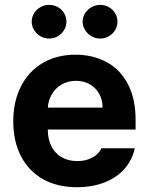

<svg xmlns="http://www.w3.org/2000/svg" viewBox="-20 -763 614 793"><path d="M34.8 -262.4Q34.8 -344 66.7 -406.4Q98.7 -468.9 156.7 -503Q214.8 -537.1 291.6 -537.1Q363.2 -537.1 419.4 -507.1Q475.6 -477.2 507.8 -416.5Q540 -355.8 540 -268.6V-227.9H94V-318.5H403.7Q403.7 -350.8 389.7 -375.7Q375.7 -400.7 350.7 -415Q325.7 -429.2 293.8 -429.2Q260.2 -429.2 233.9 -413.7Q207.6 -398.2 192.8 -371.5Q177.9 -344.8 177.4 -313V-228.1Q177.4 -188.3 192.4 -158.7Q207.3 -129.1 235.1 -113.4Q262.8 -97.7 299.4 -97.7Q323.6 -97.7 343.6 -104.7Q363.6 -111.6 377.7 -123.1Q391.7 -134.6 398.7 -150.6H536.6Q526.2 -102.2 494.4 -65.9Q462.6 -29.5 412 -9.7Q361.4 10.2 297.2 10.2Q217.1 10.2 157.9 -22.9Q98.7 -56.1 66.7 -117.6Q34.8 -179.1 34.8 -262.4ZM111 -673.3Q111 -692.2 120.8 -708.2Q130.5 -724.2 147.1 -733.5Q163.6 -742.8 182.7 -742.8Q202.6 -742.8 218.9 -733.7Q235.2 -724.7 244.7 -708.7Q254.3 -692.6 254.3 -673.3Q254.3 -654.8 244.7 -638.7Q235.2 -622.7 218.9 -613.3Q202.6 -603.8 182.7 -603.8Q164.1 -603.8 147.3 -613.3Q130.5 -622.7 120.8 -639Q111 -655.2 111 -673.3ZM321.3 -673.3Q321.3 -692.2 331.3 -708.2Q341.3 -724.2 358.1 -733.5Q374.9 -742.8 394 -742.8Q413.5 -742.8 429.7 -733.5Q446 -724.2 455.6 -708.2Q465.1 -692.2 465.1 -673.3Q465.1 -654.8 455.6 -638.7Q446 -622.7 429.7 -613.3Q413.5 -603.8 394 -603.8Q374.9 -603.8 358.1 -613.3Q341.3 -622.7 331.3 -639Q321.3 -655.2 321.3 -673.3Z"/></svg>

Font: Pretendard Std Variable
Style: Regular
Weight: 400
Designer: Base glyphs from Inter by Rasmus Andersson; Hangeul glyphs from Noto Sans CJK(Source Han Sans) by Jang Soo-young and Kan
Foundry: Kil Hyung-jin
Version: Version 1.309;Glyphs 3.2 (3225)